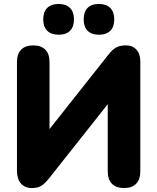

<svg xmlns="http://www.w3.org/2000/svg" viewBox="-20 -944 796 973"><path d="M142 9C183 9 201 -6 230 -42L526 -416V-75C526 -21 555 9 609 9C662 9 691 -21 691 -75V-634C691 -683 663 -714 619 -714C576 -714 555 -700 527 -664L231 -290V-630C231 -684 202 -714 148 -714C95 -714 66 -684 66 -630V-79C66 -22 95 9 142 9ZM481 -768C532 -768 559 -796 559 -846C559 -896 531 -924 481 -924C431 -924 404 -896 404 -846C404 -796 431 -768 481 -768ZM277 -768C328 -768 355 -796 355 -846C355 -896 327 -924 277 -924C227 -924 199 -896 199 -846C199 -796 227 -768 277 -768Z"/></svg>

Font: SN Pro Heavy
Style: Regular
Weight: 800
Designer: Tobias Whetton
Foundry: Supernotes
Version: Version 1.001;Glyphs 3.2 (3249)